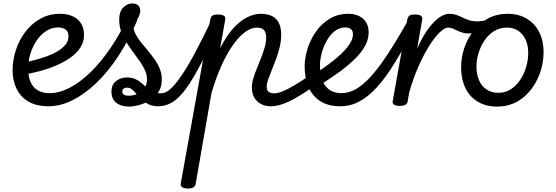

<svg xmlns="http://www.w3.org/2000/svg" viewBox="-20 -599 3225 1113"><path d="M261 17Q192 17 146 -9.5Q100 -36 76.5 -83.5Q53 -131 53 -191Q53 -251 72 -309Q91 -367 127 -414.5Q163 -462 214 -490.5Q265 -519 329 -519Q371 -519 402 -504.5Q433 -490 450 -463Q467 -436 467 -396Q467 -356 446 -323.5Q425 -291 388.5 -265Q352 -239 306 -219.5Q260 -200 209.5 -186.5Q159 -173 110 -165L112 -235Q144 -241 180 -250.5Q216 -260 251 -272.5Q286 -285 314 -302Q342 -319 359.5 -340Q377 -361 377 -388Q377 -416 360 -428Q343 -440 317 -440Q280 -440 248 -419.5Q216 -399 192.5 -364Q169 -329 156 -287Q143 -245 143 -201Q143 -158 156.5 -125.5Q170 -93 198 -76Q226 -59 269 -59Q283 -59 289 -47.5Q295 -36 294 -21Q293 -6 284.5 5.5Q276 17 261 17Z M261 17Q242 17 234 5.5Q226 -6 227 -21Q228 -36 238.5 -47.5Q249 -59 268 -59Q324 -59 384.5 -90.5Q445 -122 505.5 -181Q566 -240 621.5 -322Q677 -404 724 -503Q727 -513 741 -509Q755 -505 766.5 -495.5Q778 -486 773 -475Q725 -364 666 -274Q607 -184 539.5 -119Q472 -54 401.5 -18.5Q331 17 261 17Z M730 19Q681 19 653.5 -3.5Q626 -26 626 -68Q626 -108 652.5 -129Q679 -150 715 -150Q745 -150 765 -140.5Q785 -131 800.5 -117.5Q816 -104 831 -90.5Q846 -77 866 -67.5Q886 -58 915 -58Q929 -58 936 -46.5Q943 -35 941.5 -20.5Q940 -6 929.5 5.5Q919 17 897 17Q858 17 832 0.5Q806 -16 787.5 -37Q769 -58 752.5 -74.5Q736 -91 716 -91Q704 -91 696.5 -85.5Q689 -80 689 -69Q689 -56 699 -50Q709 -44 725 -44Q744 -44 762.5 -49.5Q781 -55 797 -66.5Q813 -78 822.5 -96.5Q832 -115 832 -140Q832 -165 820.5 -191Q809 -217 790.5 -243.5Q772 -270 751.5 -297.5Q731 -325 712.5 -354.5Q694 -384 682.5 -416Q671 -448 671 -483Q671 -534 695.5 -556.5Q720 -579 746 -579Q771 -579 782 -567Q793 -555 793 -537Q793 -516 780 -494Q767 -472 753 -453Q753 -428 765 -403.5Q777 -379 796 -355.5Q815 -332 835.5 -307.5Q856 -283 875 -256.5Q894 -230 906 -201Q918 -172 918 -138Q918 -100 902.5 -72.5Q887 -45 863 -27Q839 -9 813 1Q787 11 764.5 15Q742 19 730 19Z M897 17Q883 17 876 5.5Q869 -6 870.5 -20.5Q872 -35 883 -46.5Q894 -58 915 -58Q937 -58 964 -80Q991 -102 1026 -152Q1061 -202 1106.5 -285.5Q1152 -369 1211 -493Q1218 -506 1232 -506Q1246 -506 1256 -496.5Q1266 -487 1260 -474Q1198 -333 1149.5 -238.5Q1101 -144 1060.5 -88Q1020 -32 981 -7.5Q942 17 897 17Z M1068 494Q1050 494 1037.5 487Q1025 480 1028 464L1199 -486Q1203 -503 1212.5 -509Q1222 -515 1242 -515Q1269 -515 1279 -507Q1289 -499 1285 -482L1256 -319Q1291 -389 1330.5 -433Q1370 -477 1411.5 -498Q1453 -519 1492 -519Q1528 -519 1554.5 -507Q1581 -495 1595.5 -468Q1610 -441 1610 -398Q1610 -362 1601.5 -326.5Q1593 -291 1580.5 -257Q1568 -223 1555.5 -193Q1543 -163 1534.5 -138.5Q1526 -114 1526 -97Q1526 -75 1537.5 -66.5Q1549 -58 1569 -58Q1583 -58 1590 -46.5Q1597 -35 1595 -20.5Q1593 -6 1582 5.5Q1571 17 1550 17Q1501 17 1470.5 -12.5Q1440 -42 1440 -92Q1440 -117 1448.5 -145Q1457 -173 1469.5 -203.5Q1482 -234 1494 -264.5Q1506 -295 1514.5 -325Q1523 -355 1523 -381Q1523 -409 1511 -424Q1499 -439 1469 -439Q1435 -439 1399 -412Q1363 -385 1328 -334.5Q1293 -284 1262 -214.5Q1231 -145 1206 -60L1114 468Q1111 481 1100.5 487.5Q1090 494 1068 494Z M1551 17Q1537 17 1530 5.5Q1523 -6 1524.5 -20.5Q1526 -35 1537 -46.5Q1548 -58 1569 -58Q1589 -58 1617 -69Q1645 -80 1685 -103.5Q1725 -127 1781 -166Q1794 -174 1805 -170Q1816 -166 1821.5 -154.5Q1827 -143 1825 -129Q1823 -115 1809 -105Q1745 -60 1697.5 -33Q1650 -6 1614.5 5.5Q1579 17 1551 17Z M1807 -171Q1838 -192 1876 -219.5Q1914 -247 1948.5 -278Q1983 -309 2004.5 -340.5Q2026 -372 2026 -399Q2026 -422 2013.5 -431Q2001 -440 1982 -440Q1948 -440 1920.5 -418.5Q1893 -397 1874 -363Q1855 -329 1845 -291.5Q1835 -254 1835 -223Q1835 -185 1842 -155Q1849 -125 1864.5 -103.5Q1880 -82 1903.5 -70.5Q1927 -59 1961 -59Q1975 -59 1981 -47.5Q1987 -36 1986 -21Q1985 -6 1976.5 5.5Q1968 17 1953 17Q1882 17 1836 -13Q1790 -43 1768 -95Q1746 -147 1746 -215Q1746 -261 1762 -314Q1778 -367 1810 -413.5Q1842 -460 1889.5 -489.5Q1937 -519 1999 -519Q2034 -519 2060.5 -506.5Q2087 -494 2102 -470Q2117 -446 2117 -411Q2117 -370 2095.5 -331.5Q2074 -293 2036 -256Q1998 -219 1949.5 -183.5Q1901 -148 1845 -113Z M1953 17Q1943 17 1939 5.5Q1935 -6 1936 -21Q1937 -36 1943 -47.5Q1949 -59 1960 -59Q2001 -59 2041.5 -81.5Q2082 -104 2126.5 -152Q2171 -200 2223 -278.5Q2275 -357 2338 -468Q2343 -478 2356 -475Q2369 -472 2379 -463Q2389 -454 2385 -444Q2324 -326 2271 -239Q2218 -152 2167 -95.5Q2116 -39 2063.5 -11Q2011 17 1953 17Z M2297 15Q2278 15 2265.5 8Q2253 1 2257 -15L2341 -486Q2345 -503 2354.5 -509Q2364 -515 2384 -515Q2411 -515 2421 -507Q2431 -499 2427 -482L2398 -317Q2421 -369 2445.5 -407Q2470 -445 2494.5 -470Q2519 -495 2541.5 -507Q2564 -519 2583 -519Q2602 -519 2610 -507Q2618 -495 2617 -479Q2616 -463 2606 -451Q2596 -439 2577 -439Q2558 -439 2529.5 -412Q2501 -385 2469 -334.5Q2437 -284 2406 -214.5Q2375 -145 2352 -62L2343 -11Q2341 2 2330 8.5Q2319 15 2297 15Z M2695 -405Q2676 -405 2660 -410Q2644 -415 2630 -422Q2616 -429 2603.5 -434Q2591 -439 2578 -439Q2559 -439 2550.5 -451Q2542 -463 2543 -479Q2544 -495 2554 -507Q2564 -519 2583 -519Q2607 -519 2625.5 -512.5Q2644 -506 2662 -497Q2680 -488 2700.5 -481.5Q2721 -475 2747 -475Q2759 -475 2779.5 -478.5Q2800 -482 2810 -487Q2820 -492 2828.5 -487.5Q2837 -483 2840.5 -474Q2844 -465 2843 -456Q2842 -447 2832 -442Q2815 -433 2791.5 -424.5Q2768 -416 2743 -410.5Q2718 -405 2695 -405Z M2862 19Q2798 19 2750.5 -9Q2703 -37 2678 -88.5Q2653 -140 2653 -209Q2653 -265 2671 -319.5Q2689 -374 2724 -419.5Q2759 -465 2809 -492Q2859 -519 2923 -519Q2987 -519 3034 -490.5Q3081 -462 3106 -412Q3131 -362 3131 -297Q3131 -254 3120 -209Q3109 -164 3086.5 -123Q3064 -82 3031.5 -50Q2999 -18 2956.5 0.5Q2914 19 2862 19ZM2868 -61Q2909 -61 2941 -81.5Q2973 -102 2995.5 -136Q3018 -170 3030 -210.5Q3042 -251 3042 -292Q3042 -337 3026.5 -370Q3011 -403 2983.5 -421Q2956 -439 2919 -439Q2877 -439 2844 -418.5Q2811 -398 2788.5 -364.5Q2766 -331 2754 -291.5Q2742 -252 2742 -213Q2742 -167 2757.5 -132.5Q2773 -98 2801.5 -79.5Q2830 -61 2868 -61Z"/></svg>

Font: Playwrite DE VA
Style: Regular
Weight: 400
Designer: Veronika Burian, José Scaglione
Foundry: TypeTogether
Version: Version 1.002